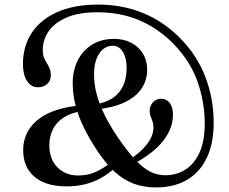

<svg xmlns="http://www.w3.org/2000/svg" viewBox="-20 -797 1000 837"><path d="M661 20Q738.5 20 794.5 -12.5Q850.5 -45 881 -108Q911.5 -171 911.5 -262Q911.5 -367 875.2 -461.8Q839 -556.5 764 -632Q693 -703.5 603.5 -740.2Q514 -777 407.5 -777Q304.5 -777 231.2 -745Q158 -713 119 -654.8Q80 -596.5 80 -516.5Q80 -472.5 97.5 -444.5Q115 -416.5 145.5 -416.5Q170 -416.5 185.8 -431Q201.5 -445.5 201.5 -467.5Q201.5 -486 196.2 -498.5Q191 -511 184 -522Q177 -533 171.8 -546.2Q166.5 -559.5 166.5 -579Q166.5 -623.5 192.2 -660.8Q218 -698 270.8 -720.8Q323.5 -743.5 405 -743.5Q506 -743.5 588.2 -708.2Q670.5 -673 735.5 -606.5Q809 -531.5 840.8 -441.8Q872.5 -352 872.5 -258.5Q872.5 -182 849.8 -132Q827 -82 788 -57.5Q749 -33 700.5 -33Q665.5 -33 634.2 -49Q603 -65 569.8 -100.5Q536.5 -136 496.5 -194Q462.5 -243.5 438.8 -290.2Q415 -337 402.5 -382.2Q390 -427.5 390 -472.5Q390 -530 412.8 -563.8Q435.5 -597.5 472 -597.5Q499 -597.5 515.5 -571Q532 -544.5 532 -501.5Q532 -455 516.2 -421.8Q500.5 -388.5 470.2 -368.8Q440 -349 397 -343L401.5 -320.5Q471.5 -327 520.8 -349.8Q570 -372.5 595.8 -409Q621.5 -445.5 621.5 -493.5Q621.5 -533 603.2 -563Q585 -593 552.8 -610.2Q520.5 -627.5 477.5 -627.5Q422 -627.5 381.5 -602.5Q341 -577.5 319 -533.8Q297 -490 297 -434.5Q297 -385.5 309.5 -337Q322 -288.5 346.8 -238.5Q371.5 -188.5 407.5 -134.5Q444 -81 481.5 -46.8Q519 -12.5 562.8 3.8Q606.5 20 661 20ZM547 -101.5 562.5 -82.5Q650 -129.5 692 -183.8Q734 -238 734 -297Q734 -329.5 720 -348Q706 -366.5 683 -366.5Q660.5 -366.5 646.5 -350.8Q632.5 -335 632.5 -313Q632.5 -299.5 636.8 -289.2Q641 -279 645 -267.8Q649 -256.5 649 -240.5Q649 -220 639 -198Q629 -176 606.8 -152.2Q584.5 -128.5 547 -101.5ZM331 -311.5V-337.5Q248 -330 192.2 -303.8Q136.5 -277.5 108.8 -236Q81 -194.5 81 -142.5Q81 -68 130.5 -26.2Q180 15.5 269.5 15.5Q314.5 15.5 351.2 6.2Q388 -3 418.8 -20.2Q449.5 -37.5 477 -61L458.5 -85Q426 -60 393.5 -46Q361 -32 320.5 -32Q265 -32 230 -68Q195 -104 195 -164Q195 -200 209.2 -230.5Q223.5 -261 253.8 -282.2Q284 -303.5 331 -311.5Z"/></svg>

Font: Fraunces Wonky
Style: Regular
Weight: 400
Version: Version 1.000;[b76b70a41]